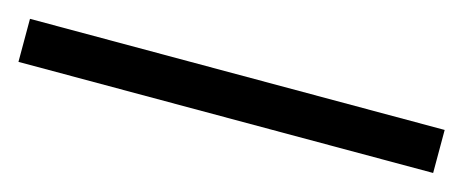

<svg xmlns="http://www.w3.org/2000/svg" viewBox="-22 50 605 250"><g transform="rotate(15 280.0 175.0)"><path d="M0 146H559V204H0Z"/></g></svg>

Font: Montserrat arm
Style: Regular
Weight: 400
Designer: Julieta Ulanovsky
Foundry: Julieta Ulanovsky
Version: Version 6.000;PS 006.000;hotconv 1.0.88;makeotf.lib2.5.64775